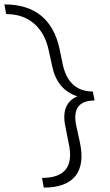

<svg xmlns="http://www.w3.org/2000/svg" viewBox="-80 -731 501 873"><path d="M267 -158 283 -85Q305 16 263 69Q221 122 119 122L111 78Q268 78 232 -81L218 -152Q194 -260 272 -293Q179 -323 157 -431L141 -504Q124 -582 74 -624.5Q24 -667 -52 -667L-60 -711Q147 -711 191 -508L206 -435Q234 -315 342 -315L350 -274Q242 -274 267 -158Z"/></svg>

Font: EauTestText Semilight
Style: Italic
Weight: 300
Italic angle: -12°
Designer: Christian Thalmann (Catharsis Fonts)
Version: Version 0.001;PS 000.001;hotconv 1.0.88;makeotf.lib2.5.64775